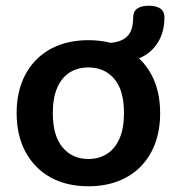

<svg xmlns="http://www.w3.org/2000/svg" viewBox="-20 -639 616 669"><path d="M288 10Q212 10 156 -21Q100 -52 69 -109.5Q38 -167 38 -245Q38 -304 55.5 -350.5Q73 -397 106 -430.5Q139 -464 185 -481.5Q231 -499 288 -499Q364 -499 420 -468Q476 -437 507 -380Q538 -323 538 -245Q538 -186 520.5 -139Q503 -92 470 -58.5Q437 -25 391 -7.5Q345 10 288 10ZM288 -85Q325 -85 353 -103Q381 -121 396.5 -156.5Q412 -192 412 -245Q412 -325 378 -364.5Q344 -404 288 -404Q251 -404 223 -386.5Q195 -369 179.5 -333.5Q164 -298 164 -245Q164 -166 198 -125.5Q232 -85 288 -85ZM418 -425 347 -470V-489Q375 -489 393.5 -495Q412 -501 423 -512Q434 -523 439 -539.5Q444 -556 444 -578Q444 -619 499 -619Q525 -619 539 -609Q553 -599 553 -579Q553 -514 516.5 -472.5Q480 -431 418 -425Z"/></svg>

Font: Nunito
Style: Bold
Weight: 700
Designer: Vernon Adams
Foundry: Vernon Adams
Version: Version 3.602